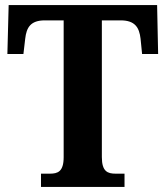

<svg xmlns="http://www.w3.org/2000/svg" viewBox="-20 -734 650 754"><path d="M141 0H469V-52H434C403 -52 380 -60 380 -117V-654H454C510 -654 527 -626 532 -582L538 -522H601L597 -714H14L9 -522H72L79 -582C84 -626 100 -654 156 -654H230V-117C230 -60 207 -52 176 -52H141Z"/></svg>

Font: Noto Serif Bengali SemiCondensed
Style: Bold
Weight: 700
Width: 4
Designer: Juan Bruce, Universal Thirst, Indian Type Foundry and the Monotype Design Team.
Foundry: Monotype Imaging Inc.
Version: Version 2.003